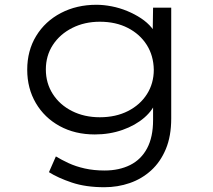

<svg xmlns="http://www.w3.org/2000/svg" viewBox="-20 -554 892 804"><path d="M417 230Q339 230 281 210.5Q223 191 185 167L214 101Q237 115 267 129Q297 143 335 151.5Q373 160 418 160Q479 160 525 137Q571 114 596 67Q621 20 621 -51V-131L635 -134Q622 -94 584.5 -61.5Q547 -29 493 -10Q439 9 377 9Q294 9 230 -26Q166 -61 130 -122.5Q94 -184 94 -262Q94 -342 131.5 -403.5Q169 -465 235 -499.5Q301 -534 384 -534Q414 -534 447.5 -527.5Q481 -521 512.5 -508Q544 -495 570.5 -477.5Q597 -460 615.5 -437.5Q634 -415 641 -388L619 -391L621 -522H697V-58Q697 16 674.5 70Q652 124 613 159.5Q574 195 523.5 212.5Q473 230 417 230ZM398 -63Q465 -63 516 -89Q567 -115 595.5 -160Q624 -205 624 -262Q623 -321 594.5 -366Q566 -411 515.5 -437Q465 -463 398 -463Q334 -463 282.5 -437Q231 -411 201.5 -366Q172 -321 172 -263Q172 -206 201 -160.5Q230 -115 281.5 -89Q333 -63 398 -63Z"/></svg>

Font: Lexend Mega Light
Style: Regular
Weight: 300
Version: Version 1.007